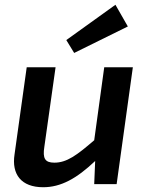

<svg xmlns="http://www.w3.org/2000/svg" viewBox="-20 -772 617 805"><path d="M516 -661 464 -752 258 -604 291 -550ZM417 -490 375 -184C302 -121 260 -90 208 -90C169 -90 158 -107 166 -157L213 -490H92L41 -125C28 -41 69 13 161 13C235 13 301 -23 379 -97L375 0H469L537 -490Z"/></svg>

Font: Exo 2 Semi Bold
Style: Italic
Weight: 600
Italic angle: -8°
Designer: Natanael Gama
Version: Version 1.001;PS 001.001;hotconv 1.0.88;makeotf.lib2.5.64775